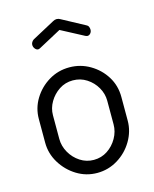

<svg xmlns="http://www.w3.org/2000/svg" viewBox="-108 -774 685 854"><g transform="rotate(-15 234.5 -347.0)"><path d="M234 7Q183 7 140 -19.5Q97 -46 70.5 -89.5Q44 -133 44 -183V-292Q44 -342 70 -384.5Q96 -427 139 -453Q182 -479 234 -479Q285 -479 328.5 -453.5Q372 -428 398 -386Q424 -344 424 -292V-183Q424 -134 398 -90Q372 -46 328.5 -19.5Q285 7 234 7ZM234 -53Q269 -53 297 -71.5Q325 -90 342 -120Q359 -150 359 -183V-292Q359 -324 342.5 -353Q326 -382 297.5 -400.5Q269 -419 234 -419Q199 -419 171 -400.5Q143 -382 126 -353Q109 -324 109 -292V-183Q109 -150 126 -120Q143 -90 171.5 -71.5Q200 -53 234 -53ZM122 -592Q114 -592 107.5 -600Q101 -608 101 -618Q101 -624 104.5 -630Q108 -636 114 -640L218 -696Q227 -701 235 -701Q244 -701 252 -696L356 -640Q363 -637 366 -630.5Q369 -624 369 -617Q369 -607 363 -600Q357 -593 349 -593Q347 -593 344 -594Q341 -595 339 -596L235 -651L131 -595Q129 -594 126.5 -593Q124 -592 122 -592Z"/></g></svg>

Font: Dosis
Style: Regular
Weight: 400
Designer: EdgarTolentino, PabloImpallari, IginoMarini
Foundry: EdgarTolentino, PabloImpallari, IginoMarini
Version: Version 3.001; ttfautohint (v1.8.2)